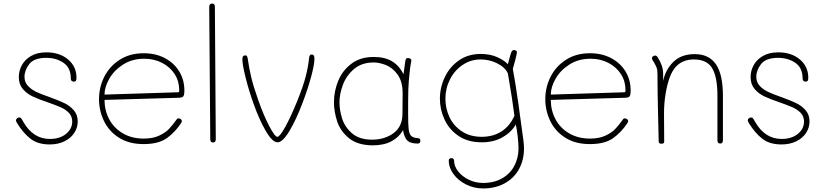

<svg xmlns="http://www.w3.org/2000/svg" viewBox="-20 -812 4652 1082"><path d="M77 -117Q70 -128 70 -133Q70 -140 75.5 -145Q81 -150 89 -150Q95 -150 99 -145.5Q103 -141 111 -126Q166 -29 261 -29Q317 -29 352 -57.5Q387 -86 387 -127Q387 -156 368.5 -175.5Q350 -195 323 -207Q296 -219 250 -235Q197 -253 164 -268.5Q131 -284 108.5 -310.5Q86 -337 86 -378Q86 -413 103 -444.5Q120 -476 155 -496.5Q190 -517 242 -517Q316 -517 363.5 -477Q411 -437 411 -374Q411 -361 407.5 -356.5Q404 -352 396 -352Q379 -352 379 -370Q379 -430 338 -458Q297 -486 241 -486Q172 -486 145 -451Q118 -416 118 -379Q118 -349 137 -328.5Q156 -308 184 -294.5Q212 -281 259 -265Q311 -246 342.5 -231Q374 -216 396 -190.5Q418 -165 418 -128Q418 -93 399 -63.5Q380 -34 344 -16Q308 2 260 2Q193 2 152 -30Q111 -62 77 -117Z M538 -253Q538 -321 568 -380Q598 -439 655 -475.5Q712 -512 790 -512Q857 -512 909 -484.5Q961 -457 990 -409.5Q1019 -362 1019 -302Q1019 -277 1013 -269Q1007 -261 985 -261L569 -249Q569 -190 595.5 -140Q622 -90 672.5 -60.5Q723 -31 790 -31Q841 -31 876.5 -47.5Q912 -64 932 -85Q952 -106 977 -141Q980 -145 986 -145Q993 -145 999 -140.5Q1005 -136 1005 -129Q1005 -124 999 -116Q966 -66 919.5 -33Q873 0 789 0Q707 0 650.5 -36Q594 -72 566 -130Q538 -188 538 -253ZM983 -292Q987 -292 988.5 -294Q990 -296 990 -304Q990 -354 964.5 -394Q939 -434 894 -457.5Q849 -481 793 -481Q725 -481 674 -448.5Q623 -416 596 -368.5Q569 -321 569 -279Z M1165 -27 1159 -773Q1159 -792 1176 -792Q1191 -792 1191 -773L1196 -27Q1196 -9 1181 -9Q1165 -9 1165 -27Z M1408 -230Q1382 -303 1364 -375Q1346 -447 1346 -477Q1346 -490 1350 -495Q1354 -500 1362 -500Q1369 -500 1371.5 -496Q1374 -492 1376 -482Q1383 -431 1395.5 -378Q1408 -325 1436 -246Q1466 -161 1497.5 -101Q1529 -41 1543 -41Q1557 -41 1588.5 -98.5Q1620 -156 1656 -245Q1689 -327 1703 -382Q1717 -437 1722 -486Q1723 -505 1737 -505Q1752 -505 1752 -481Q1752 -449 1733.5 -380Q1715 -311 1686 -235Q1650 -139 1611.5 -74.5Q1573 -10 1544 -10Q1515 -10 1478 -73.5Q1441 -137 1408 -230Z M2349 -19Q2349 -3 2334 -3Q2294 -3 2276.5 -19Q2259 -35 2251 -78Q2228 -38 2185.5 -15.5Q2143 7 2082 7Q1996 7 1947 -33Q1898 -73 1880 -128Q1862 -183 1862 -236Q1862 -298 1886 -356.5Q1910 -415 1960.5 -453Q2011 -491 2086 -491Q2148 -491 2188.5 -467Q2229 -443 2254 -394L2264 -467Q2266 -477 2268.5 -481Q2271 -485 2279 -485Q2288 -485 2293.5 -480.5Q2299 -476 2298 -470Q2289 -424 2284 -359Q2280 -313 2280 -235V-167Q2280 -110 2283 -84Q2286 -58 2296.5 -47Q2307 -36 2330 -34Q2340 -33 2344.5 -30.5Q2349 -28 2349 -19ZM2248 -168Q2249 -219 2249 -285Q2249 -353 2220.5 -392Q2192 -431 2154.5 -445.5Q2117 -460 2086 -460Q2018 -460 1974.5 -422.5Q1931 -385 1912 -333Q1893 -281 1893 -236Q1893 -192 1908 -144Q1923 -96 1964 -60.5Q2005 -25 2077 -25Q2148 -25 2197.5 -61.5Q2247 -98 2248 -168Z M2917 -113Q2925 -57 2929 -26Q2933 5 2933 24Q2933 90 2904.5 141.5Q2876 193 2823.5 221.5Q2771 250 2702 250Q2652 250 2607.5 228Q2563 206 2536 169.5Q2509 133 2509 92Q2509 86 2513.5 82.5Q2518 79 2525 79Q2531 79 2535 83.5Q2539 88 2539 93Q2539 125 2562 154Q2585 183 2622.5 201Q2660 219 2702 219Q2765 219 2810.5 192.5Q2856 166 2879 121.5Q2902 77 2902 24Q2902 -4 2897.5 -43Q2893 -82 2887 -110Q2860 -65 2810.5 -37.5Q2761 -10 2695 -10Q2617 -10 2564 -46Q2511 -82 2485 -138.5Q2459 -195 2459 -256Q2459 -319 2486.5 -377Q2514 -435 2566 -471.5Q2618 -508 2689 -508Q2742 -508 2782 -490Q2822 -472 2842 -450L2850 -480Q2860 -516 2862 -519Q2867 -530 2876 -530Q2882 -530 2887.5 -527Q2893 -524 2893 -519L2892 -509Q2890 -498 2885 -478.5Q2880 -459 2877 -449L2870 -424Q2883 -356 2902 -223L2909 -171ZM2879 -160Q2866 -260 2847 -369L2842 -399Q2825 -434 2781 -455.5Q2737 -477 2689 -477Q2633 -477 2587.5 -446.5Q2542 -416 2516 -365Q2490 -314 2490 -256Q2490 -201 2513 -152Q2536 -103 2582.5 -72Q2629 -41 2695 -41Q2758 -41 2805.5 -71Q2853 -101 2879 -160Z M3053 -253Q3053 -321 3083 -380Q3113 -439 3170 -475.5Q3227 -512 3305 -512Q3372 -512 3424 -484.5Q3476 -457 3505 -409.5Q3534 -362 3534 -302Q3534 -277 3528 -269Q3522 -261 3500 -261L3084 -249Q3084 -190 3110.5 -140Q3137 -90 3187.5 -60.5Q3238 -31 3305 -31Q3356 -31 3391.5 -47.5Q3427 -64 3447 -85Q3467 -106 3492 -141Q3495 -145 3501 -145Q3508 -145 3514 -140.5Q3520 -136 3520 -129Q3520 -124 3514 -116Q3481 -66 3434.5 -33Q3388 0 3304 0Q3222 0 3165.5 -36Q3109 -72 3081 -130Q3053 -188 3053 -253ZM3498 -292Q3502 -292 3503.5 -294Q3505 -296 3505 -304Q3505 -354 3479.5 -394Q3454 -434 3409 -457.5Q3364 -481 3308 -481Q3240 -481 3189 -448.5Q3138 -416 3111 -368.5Q3084 -321 3084 -279Z M4054 -271V-22Q4054 -3 4039 -3Q4023 -3 4023 -21V-272Q4023 -378 3993.5 -427.5Q3964 -477 3890 -477Q3826 -477 3787.5 -434.5Q3749 -392 3731 -284Q3722 -230 3722 -174L3723 -14Q3723 -2 3708 -2Q3692 -2 3692 -14Q3690 -129 3688 -189Q3687 -225 3686 -287.5Q3685 -350 3685 -398Q3685 -418 3681 -429Q3677 -440 3668 -456Q3666 -459 3657 -474Q3654 -479 3654 -484Q3654 -491 3660.5 -495Q3667 -499 3673 -499Q3680 -499 3687 -488Q3717 -441 3717 -398V-356Q3731 -421 3775.5 -464Q3820 -507 3895 -507Q3975 -507 4014.5 -450Q4054 -393 4054 -271Z M4201 -117Q4194 -128 4194 -133Q4194 -140 4199.5 -145Q4205 -150 4213 -150Q4219 -150 4223 -145.5Q4227 -141 4235 -126Q4290 -29 4385 -29Q4441 -29 4476 -57.5Q4511 -86 4511 -127Q4511 -156 4492.5 -175.5Q4474 -195 4447 -207Q4420 -219 4374 -235Q4321 -253 4288 -268.5Q4255 -284 4232.5 -310.5Q4210 -337 4210 -378Q4210 -413 4227 -444.5Q4244 -476 4279 -496.5Q4314 -517 4366 -517Q4440 -517 4487.5 -477Q4535 -437 4535 -374Q4535 -361 4531.5 -356.5Q4528 -352 4520 -352Q4503 -352 4503 -370Q4503 -430 4462 -458Q4421 -486 4365 -486Q4296 -486 4269 -451Q4242 -416 4242 -379Q4242 -349 4261 -328.5Q4280 -308 4308 -294.5Q4336 -281 4383 -265Q4435 -246 4466.5 -231Q4498 -216 4520 -190.5Q4542 -165 4542 -128Q4542 -93 4523 -63.5Q4504 -34 4468 -16Q4432 2 4384 2Q4317 2 4276 -30Q4235 -62 4201 -117Z"/></svg>

Font: Mali ExtraLight
Style: Regular
Weight: 275
Version: Version 1.000; ttfautohint (v1.6)